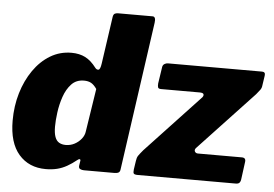

<svg xmlns="http://www.w3.org/2000/svg" viewBox="-52 -813 1274 894"><g transform="rotate(5 585.0 -366.0)"><path d="M370 0Q360 0 352 -4Q344 -8 346 -21L349 -40Q351 -48 346.5 -49.5Q342 -51 334 -44Q313 -27 291 -14.5Q269 -2 245 4Q221 10 192 10Q113 10 66 -44Q19 -98 19 -202Q19 -270 37 -330.5Q55 -391 88 -438.5Q121 -486 166 -513Q211 -540 265 -540Q302 -540 329.5 -526Q357 -512 381 -480Q388 -471 396.5 -472.5Q405 -474 409 -502L441 -724Q443 -735 449 -738.5Q455 -742 464 -742H626Q642 -742 638 -713L540 -22Q539 -9 532.5 -4.5Q526 0 510 0ZM394 -382Q381 -401 367.5 -408.5Q354 -416 334 -416Q298 -416 275.5 -392Q253 -368 240.5 -331.5Q228 -295 223 -257Q218 -219 218 -191Q218 -161 224.5 -143Q231 -125 244 -117.5Q257 -110 275 -110Q297 -110 316 -120Q335 -130 348 -146.5Q361 -163 363 -182ZM622 0Q607 0 603 -4.5Q599 -9 601 -24L607 -64Q609 -80 615 -89Q621 -98 637 -117L890 -387Q896 -395 893.5 -401.5Q891 -408 875 -408H695Q683 -408 680.5 -414Q678 -420 679 -433L691 -512Q693 -521 700.5 -525.5Q708 -530 716 -530H1156Q1173 -530 1170 -512L1163 -465Q1162 -454 1155.5 -445Q1149 -436 1138 -423L880 -148Q873 -139 877.5 -131.5Q882 -124 892 -124H1097Q1117 -124 1114 -104L1103 -21Q1102 -12 1097 -6Q1092 0 1079 0H622Z"/></g></svg>

Font: Libre Franklin Thin Black
Style: Italic
Weight: 900
Italic angle: -8°
Version: Version 2.000